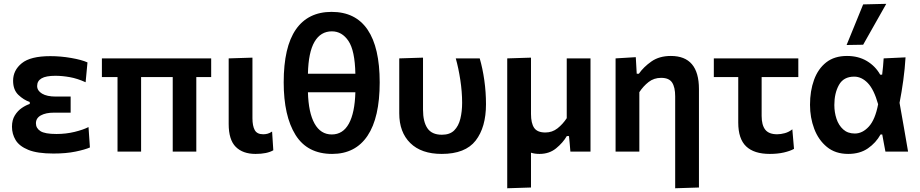

<svg xmlns="http://www.w3.org/2000/svg" viewBox="-20 -810 4917 1026"><path d="M265.5 10.5Q179.5 10.5 131.2 -9.2Q83 -29 63.5 -61.5Q44 -94 44 -133Q44 -168.5 59.2 -193.2Q74.5 -218 96.5 -233Q118.5 -248 139 -254.5V-265Q106.5 -276 78.2 -303Q50 -330 50 -378.5Q50 -434.5 96.5 -472.2Q143 -510 249 -510Q304.5 -510 360.5 -500.2Q416.5 -490.5 447.5 -476.5L437.5 -370.5Q393.5 -390.5 352.8 -397.8Q312 -405 276 -405Q225.5 -405 202 -391.2Q178.5 -377.5 178.5 -350.5Q178.5 -325.5 204.5 -309.8Q230.5 -294 278.5 -294H357.5V-208H268Q225 -208 198.5 -193.5Q172 -179 172 -151Q172 -125 195.8 -109.5Q219.5 -94 282 -94Q332.5 -94 378.5 -105.2Q424.5 -116.5 453 -131L460.5 -22Q434.5 -10.5 384 0Q333.5 10.5 265.5 10.5Z M608 0V-398H524.5V-498H1108.5V-398H1029V0H903V-398H734V0Z M1345.5 12.5Q1277.5 12.5 1239.8 -25.2Q1202 -63 1202 -147.5V-498L1329 -502V-178Q1329 -137.5 1341.2 -115Q1353.5 -92.5 1386.5 -92.5Q1398.5 -92.5 1409.8 -95.5Q1421 -98.5 1434 -107L1440.5 -7Q1407 12.5 1345.5 12.5Z M1755 12.5Q1622.5 12.5 1559.2 -89Q1496 -190.5 1496 -370Q1496 -559 1561.2 -652.8Q1626.5 -746.5 1752 -746.5Q1880 -746.5 1944.5 -651.2Q2009 -556 2009 -370Q2009 -181.5 1944 -84.5Q1879 12.5 1755 12.5ZM1753.5 -642.5Q1693.5 -642.5 1660.8 -586.8Q1628 -531 1625.5 -416H1879Q1876.5 -540 1842 -591.2Q1807.5 -642.5 1753.5 -642.5ZM1753 -91.5Q1812.5 -91.5 1844.2 -149.2Q1876 -207 1879 -317H1625.5Q1628.5 -207.5 1661 -149.5Q1693.5 -91.5 1753 -91.5Z M2340.5 12.5Q2231.5 12.5 2172.5 -45.5Q2113.5 -103.5 2113.5 -204.5V-498L2240.5 -502V-224Q2240.5 -159.5 2264 -124.8Q2287.5 -90 2341.5 -90Q2384 -90 2407.2 -113.2Q2430.5 -136.5 2440 -175.5Q2449.5 -214.5 2449.5 -261Q2449.5 -319 2439.8 -383Q2430 -447 2415.5 -498H2543.5Q2559 -445 2568 -381.5Q2577 -318 2577 -253Q2577 -130 2521.8 -58.8Q2466.5 12.5 2340.5 12.5Z M2690.5 196V-498L2817.5 -502V-201Q2817.5 -152 2834.2 -127Q2851 -102 2894.5 -102Q2931 -102 2959.2 -124.2Q2987.5 -146.5 3008.5 -178.5V-498H3135.5V0H3028Q3026 -20.5 3024.5 -41.5Q3022.5 -62.5 3020.5 -83H3009Q2988 -47 2951.5 -17.2Q2915 12.5 2863 12.5Q2837.5 12.5 2817.5 6V192Z M3588 196V-295Q3588 -344 3571.5 -369Q3555 -394 3513 -394Q3474.5 -394 3446 -371.8Q3417.5 -349.5 3396.5 -317.5V0H3269.5V-498L3377.5 -504.5L3382.5 -416H3394Q3419 -452 3461 -481.5Q3503 -511 3565 -511Q3715 -511 3715 -334V192Z M4093.5 12.5Q4009.5 12.5 3967.2 -27.8Q3925 -68 3925 -155V-398H3794.5V-498H4246V-398H4050V-190.5Q4050 -142 4069.2 -117.2Q4088.5 -92.5 4133 -92.5Q4152.5 -92.5 4174.2 -98.5Q4196 -104.5 4214 -119L4223 -14.5Q4202.5 -3 4169 4.8Q4135.5 12.5 4093.5 12.5Z M4512.5 12.5Q4444 12.5 4398.8 -24.8Q4353.5 -62 4331 -121.8Q4308.5 -181.5 4308.5 -250Q4308.5 -324 4330 -383.2Q4351.5 -442.5 4395.2 -476.8Q4439 -511 4506 -511Q4567 -511 4612.5 -483.8Q4658 -456.5 4683.5 -411H4694Q4697 -434 4698.8 -455.5Q4700.5 -477 4702 -498L4819 -503.5Q4815.5 -443.5 4806.8 -380Q4798 -316.5 4787 -260.5Q4798.5 -195.5 4810 -130.5Q4821 -65 4832.5 0H4711.5Q4707 -23 4702.8 -46Q4698.5 -69 4694.5 -91.5H4685.5Q4661 -47 4618 -17.2Q4575 12.5 4512.5 12.5ZM4548 -96.5Q4589 -96.5 4623 -133.8Q4657 -171 4672.5 -253Q4650 -332.5 4617 -366.5Q4584 -400.5 4544.5 -400.5Q4488 -400.5 4463.2 -356.2Q4438.5 -312 4438.5 -249Q4438.5 -210 4450 -175.2Q4461.5 -140.5 4485.8 -118.5Q4510 -96.5 4548 -96.5ZM4504 -569.5Q4526 -624 4548.5 -678.5Q4570.5 -732.5 4592.5 -786.5L4716 -789.5Q4684 -733.5 4653.5 -679Q4623 -624.5 4592.5 -571Z"/></svg>

Font: Heraclito SemiBold
Style: Regular
Weight: 600
Designer: Kostas Bartsokas (font) & Cristiano Sobral (main changes)
Foundry: Kostas Bartsokas (font) & Cristiano Sobral (main changes)
Version: Version 1.00;July 8, 2020;FontCreator 13.0.0.2655 64-bit